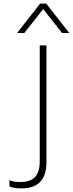

<svg xmlns="http://www.w3.org/2000/svg" viewBox="-20 -1030 402 1058"><path d="M100 8Q51 8 32 -3V-37Q55 -27 91 -27Q117 -27 137 -33Q157 -39 171 -52.5Q185 -66 192 -88.5Q199 -111 199 -145V-780H236V-138Q236 -63 201 -27.5Q166 8 100 8ZM362 -848H322L218 -980L114 -848H74L201 -1010H235Z"/></svg>

Font: Tanohe Sans ExtraLight
Style: Regular
Weight: 250
Designer: Village Type and Design LLC & Cristiano Sobral
Foundry: Cooper Hewitt Smithsonian Design Museum
Version: Version 1.00;May 30, 2020;FontCreator 12.0.0.2522 64-bit; tt